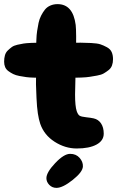

<svg xmlns="http://www.w3.org/2000/svg" viewBox="-35 -720 593 931"><path d="M337 0Q398 0 433 -19Q468 -38 468 -72Q468 -102 455 -121.5Q442 -141 419 -146Q406 -149 382.5 -151.5Q359 -154 351 -159Q343 -164 337 -181Q329 -205 329 -262Q329 -267 333 -443Q336 -565 332 -599Q319 -700 244 -700Q225 -700 209 -693Q193 -686 183 -673.5Q173 -661 164.5 -644.5Q156 -628 152 -609Q148 -590 145 -569.5Q142 -549 141.5 -529.5Q141 -510 140 -491.5Q139 -473 140 -458Q140 -448 140 -443V-388Q139 -332 139.5 -310.5Q140 -289 142 -244.5Q144 -200 148.5 -170.5Q153 -141 160 -120Q179 -65 230 -32.5Q281 0 337 0ZM235 -344Q247 -344 275 -343.5Q303 -343 318.5 -343Q334 -343 359.5 -344Q385 -345 400 -347.5Q415 -350 435.5 -353.5Q456 -357 468 -364Q480 -371 491.5 -380Q503 -389 508 -402.5Q513 -416 513 -433Q513 -453 506.5 -467.5Q500 -482 483.5 -491Q467 -500 452 -505Q437 -510 406.5 -511.5Q376 -513 356.5 -513Q337 -513 296.5 -512.5Q256 -512 235 -512Q221 -512 194.5 -512.5Q168 -513 154 -513Q140 -513 116.5 -512Q93 -511 80 -509Q67 -507 49.5 -503Q32 -499 22.5 -492Q13 -485 3 -475.5Q-7 -466 -11 -452Q-15 -438 -15 -421Q-15 -406 -10 -394.5Q-5 -383 6 -375Q17 -367 29 -361Q41 -355 59.5 -351.5Q78 -348 93 -346Q108 -344 130 -343.5Q152 -343 166 -343Q180 -343 202.5 -343.5Q225 -344 235 -344ZM239 191Q269 191 317.5 152.5Q366 114 367 87Q368 65 351 45.5Q334 26 305 26Q275 26 232.5 71Q190 116 190 144Q190 162 204 176.5Q218 191 239 191Z"/></svg>

Font: Cherry Bomb
Style: Regular
Weight: 400
Designer: satsuyako
Foundry: satsuyako
Version: Version 4.0